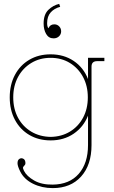

<svg xmlns="http://www.w3.org/2000/svg" viewBox="-20 -703 586 986"><path d="M251 263Q195 263 149.5 240.5Q104 218 84 178Q70 150 70 135.5Q70 121 77 115Q86 107 97 111Q108 115 110 128Q112 140 107 145Q102 150 99 155Q96 160 103 174Q117 202 155.5 224Q194 246 251 245Q337 244 384.5 189.5Q432 135 432 42V-109Q409 -51 358.5 -16.5Q308 18 240 18Q178 18 130.5 -10Q83 -38 56.5 -88Q30 -138 30 -203Q30 -268 56.5 -318Q83 -368 130.5 -396Q178 -424 240 -424Q308 -424 358.5 -390Q409 -356 432 -297V-406H516V-389H479Q450 -389 450 -361V42Q450 144 396.5 203.5Q343 263 251 263ZM240 0Q296 -1 339 -27Q382 -53 406.5 -98.5Q431 -144 431 -203Q431 -262 406.5 -307.5Q382 -353 339 -379.5Q296 -406 240 -406Q184 -406 140.5 -379.5Q97 -353 72.5 -307.5Q48 -262 48 -203Q48 -144 72.5 -98.5Q97 -53 140.5 -27Q184 -1 240 0ZM255 -506Q230 -506 217 -528.5Q204 -551 204 -582Q204 -629 228.5 -652.5Q253 -676 284 -683L289 -668Q259 -660 240.5 -639.5Q222 -619 222 -584Q222 -565 229 -558Q237 -578 259 -578Q274 -578 284 -567.5Q294 -557 294 -542Q294 -527 283 -516.5Q272 -506 255 -506Z"/></svg>

Font: Grandiflora One
Style: Regular
Weight: 400
Designer: Haesung Cho
Foundry: JAMO
Version: Version 1.000; ttfautohint (v1.8.4.7-5d5b);gftools[0.9.28]